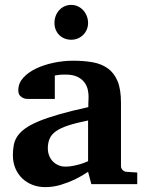

<svg xmlns="http://www.w3.org/2000/svg" viewBox="-20 -746 593 778"><path d="M350.1 0 336.9 -49.8Q311 -32.2 282.7 -18.6Q257.8 -6.8 227.1 2.7Q196.3 12.2 163.1 12.2Q135.7 12.2 112.1 3.2Q88.4 -5.9 70.6 -22.7Q52.7 -39.6 42.5 -63.5Q32.2 -87.4 32.2 -117.2Q32.2 -139.6 35.9 -158.7Q39.6 -177.7 50.5 -194.1Q61.5 -210.4 82 -225.3Q102.5 -240.2 136.5 -254.4Q170.4 -268.6 219.7 -282.7Q269 -296.9 337.9 -312V-324.2Q337.9 -331.5 338.4 -337.4Q338.4 -344.2 338.9 -351.1Q339.4 -365.2 335.9 -381.6Q332.5 -397.9 322.3 -411.9Q312 -425.8 293.5 -434.8Q274.9 -443.8 245.1 -443.8Q234.9 -443.8 226.8 -443.4Q218.8 -442.9 213.4 -441.9Q207 -440.9 202.1 -439.9V-345.2H99.1Q86.4 -344.2 76.7 -347.7Q68.4 -350.6 61.3 -357.9Q54.2 -365.2 54.2 -380.9Q54.2 -408.7 74 -430.7Q93.8 -452.6 125.7 -468Q157.7 -483.4 197.5 -491.7Q237.3 -500 276.9 -500Q319.8 -500 355.5 -493.7Q391.1 -487.3 416.7 -469Q442.4 -450.7 456.3 -417.5Q470.2 -384.3 470.2 -330.1V-73.2Q470.2 -64 476.6 -57.4Q482.9 -50.8 492.2 -49.8L536.1 -46.9V0ZM336.9 -257.8Q288.6 -248 257.1 -237.8Q225.6 -227.5 207 -214.4Q188.5 -201.2 181.2 -184.3Q173.8 -167.5 173.8 -145Q173.8 -129.4 179 -116Q184.1 -102.5 193.6 -92.5Q203.1 -82.5 216.3 -76.7Q229.5 -70.8 245.1 -70.8Q261.2 -70.8 277.6 -74.2Q293.9 -77.6 307.1 -81.5Q322.8 -86.4 336.9 -92.8ZM336.9 -652.8Q336.9 -639.2 331.8 -626.7Q326.7 -614.3 317.4 -605Q308.1 -595.7 295.7 -590.3Q283.2 -585 268.6 -585Q253.9 -585 241.5 -590.1Q229 -595.2 220 -604.2Q210.9 -613.3 205.8 -625.7Q200.7 -638.2 200.7 -652.8Q200.7 -668 205.6 -681.2Q210.4 -694.3 219.5 -704.3Q228.5 -714.4 241 -720.2Q253.4 -726.1 268.6 -726.1Q282.7 -726.1 295.2 -720.5Q307.6 -714.8 316.9 -704.8Q326.2 -694.8 331.5 -681.4Q336.9 -668 336.9 -652.8Z"/></svg>

Font: Charis SIL Afr
Style: Bold
Weight: 700
Foundry: SIL International
Version: Version 5.000